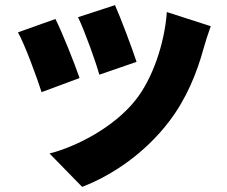

<svg xmlns="http://www.w3.org/2000/svg" viewBox="-20 -624 884 748"><path d="M428 -604 284 -557C311 -501 353 -383 367 -333L512 -383C497 -430 448 -560 428 -604ZM630 -577C621 -453 574 -317 508 -234C425 -129 279 -53 173 -26L300 104C420 58 546 -29 639 -151C705 -237 747 -339 773 -435C780 -459 787 -483 801 -522ZM196 -550 50 -498C77 -450 125 -319 142 -265L290 -320C270 -378 224 -494 196 -550Z"/></svg>

Font: GenEiGothic-pro-Heavy
Style: Bold
Weight: 900
Designer: Ryoko NISHIZUKA (kana & ideographs); Paul D. Hunt (Latin, Greek & Cyrillic); Wenlong ZHANG (bopomofo); Sandoll Communica
Foundry: Adobe Systems Incorporated; o_tamon
Version: Version 1.000.140830